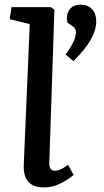

<svg xmlns="http://www.w3.org/2000/svg" viewBox="-20 -798 449 832"><path d="M297.9 -533.2Q397 -629.4 397 -705.1Q397 -738.3 378.9 -758.1Q360.8 -777.8 329.1 -777.8Q295.4 -777.8 280.3 -754.9Q265.1 -731.9 272 -700.2L294.9 -684.1Q309.1 -675.3 309.1 -658.2Q309.1 -622.6 264.2 -562ZM108.9 -693.8 22 -714.8 29.8 -767.1H200.2L215.8 -755.9L193.8 -100.1Q192.9 -77.6 198.2 -67.9Q203.6 -58.1 219.2 -58.1Q228 -58.1 238.8 -62.5Q249.5 -66.9 255.6 -70.8Q261.7 -74.7 274.9 -84L298.8 -40Q276.9 -20.5 242.4 -3.2Q208 14.2 169.9 14.2Q78.6 14.2 83 -85Z"/></svg>

Font: Literata Book SemiBold
Style: Italic
Weight: 600
Italic angle: -3°
Designer: Latin by Veronika Burian and Jose Scaglione. Greek by Irene Vlachou. Cyrillic by Vera Evstafieva
Foundry: TypeTogether
Version: Version 1.003;PS 001.003;hotconv 1.0.88;makeotf.lib2.5.64775